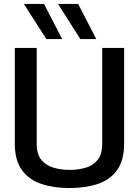

<svg xmlns="http://www.w3.org/2000/svg" viewBox="-20 -943 705 973"><path d="M55 -216V-700H166V-215Q166 -161 190 -132.5Q214 -104 252 -93Q290 -82 333 -82Q376 -82 414 -93Q452 -104 475 -133Q498 -162 498 -215V-700H609V-216Q609 -130 573 -80.5Q537 -31 474.5 -10.5Q412 10 332 10Q253 10 190.5 -10.5Q128 -31 91.5 -80.5Q55 -130 55 -216ZM387 -745 274 -923H376L468 -745ZM215 -745 101 -923H203L295 -745Z"/></svg>

Font: Georama Medium
Style: Regular
Weight: 500
Designer: Jean-Baptiste Levee
Foundry: Production Type
Version: Version 1.000